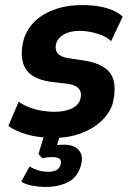

<svg xmlns="http://www.w3.org/2000/svg" viewBox="-20 -534 516 759"><path d="M195 11Q133 11 86.5 -2.5Q40 -16 13 -36L54 -132Q73 -118 97.5 -109Q122 -100 147.5 -96Q173 -92 195 -92Q236 -92 263.5 -105Q291 -118 298 -143Q304 -168 292.5 -182.5Q281 -197 253 -202L178 -211Q105 -222 80.5 -263.5Q56 -305 73 -376Q87 -421 119 -451Q151 -481 198.5 -497.5Q246 -514 304 -514Q342 -514 373 -508.5Q404 -503 427.5 -492.5Q451 -482 465 -468L419 -371Q403 -389 366 -400.5Q329 -412 295 -412Q258 -412 233.5 -398.5Q209 -385 202 -362Q196 -339 207.5 -324Q219 -309 250 -304L317 -294Q392 -281 418 -241.5Q444 -202 425 -123Q412 -84 378.5 -53.5Q345 -23 298 -6Q251 11 195 11ZM158 205Q135 205 107.5 200Q80 195 64 184L97 124Q109 132 128 138.5Q147 145 172 145Q191 145 203.5 138Q216 131 220 116Q224 99 214 93Q204 87 188 87Q181 87 168 88Q155 89 148 92L132 75L161 -20H223L199 62L175 46Q183 42 200 40Q217 38 236 38Q256 38 273.5 46Q291 54 299.5 72Q308 90 300 120Q287 166 250 185.5Q213 205 158 205Z"/></svg>

Font: Nunito Sans 7pt Condensed ExtraBold
Style: Italic
Weight: 800
Width: 3
Italic angle: -9°
Designer: Vernon Adams
Foundry: Vernon Adams
Version: Version 3.101;gftools[0.9.27]